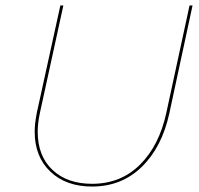

<svg xmlns="http://www.w3.org/2000/svg" viewBox="-20 -678 729 703"><path d="M107 -196Q107 -226 115 -266L201 -658H212L126 -264Q118 -226 118 -196Q118 -107 172 -56Q226 -5 317 -5Q422 -5 492.5 -75Q563 -145 589 -265L674 -658H685L600 -263Q573 -139 499 -67Q425 5 317 5Q222 5 164.5 -49.5Q107 -104 107 -196Z"/></svg>

Font: Ysabeau Hairline
Style: Italic
Weight: 100
Italic angle: -12°
Designer: Christian Thalmann (Catharsis Fonts)
Version: Version 0.003